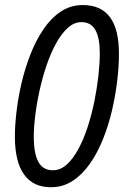

<svg xmlns="http://www.w3.org/2000/svg" viewBox="-20 -745 508 774"><path d="M185.1 9.8Q113.8 9.8 76.9 -41.7Q40 -93.3 40 -194.8Q40 -239.3 46.6 -295.4Q53.2 -351.6 67.1 -411.1Q81.1 -470.7 103 -526.6Q125 -582.5 155.3 -627.2Q185.5 -671.9 225.1 -698.2Q264.6 -724.6 314 -724.6Q351.1 -724.6 378.4 -712.2Q405.8 -699.7 423.8 -675Q441.9 -650.4 450.7 -613.5Q459.5 -576.7 459.5 -528.8Q459.5 -477.5 452.4 -418.2Q445.3 -358.9 431.2 -298.6Q417 -238.3 394.8 -183.1Q372.6 -127.9 342 -84.5Q311.5 -41 272.5 -15.6Q233.4 9.8 185.1 9.8ZM192.9 -58.6Q223.6 -58.6 249.3 -81.8Q274.9 -105 296.1 -144.5Q317.4 -184.1 333.5 -233.6Q349.6 -283.2 360.4 -336.2Q371.1 -389.2 376.7 -439.5Q382.3 -489.7 382.3 -530.8Q382.3 -592.8 364.3 -624.3Q346.2 -655.8 308.6 -655.8Q278.8 -655.8 253.2 -632.6Q227.5 -609.4 206.1 -570.3Q184.6 -531.2 168 -482.4Q151.4 -433.6 139.9 -381.8Q128.4 -330.1 122.3 -281.2Q116.2 -232.4 116.2 -194.3Q116.2 -126 134.8 -92.3Q153.3 -58.6 192.9 -58.6Z"/></svg>

Font: Open Sans SemiCondensed
Style: Italic
Weight: 400
Width: 4
Italic angle: -12°
Designer: Monotype Design Team
Foundry: Monotype Imaging Inc.
Version: Version 3.000